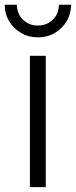

<svg xmlns="http://www.w3.org/2000/svg" viewBox="-42 -773 314 793"><path d="M81.5 0V-542.5H147V0ZM114.3 -618.7Q76.2 -618.7 45.2 -636.7Q14.2 -654.8 -4.2 -685.3Q-22.5 -715.8 -22.5 -753.4H27.8Q27.8 -716.3 52.7 -691.9Q77.6 -667.5 114.3 -667.5Q151.4 -667.5 176.3 -691.9Q201.2 -716.3 201.2 -753.4H251.5Q251.5 -715.8 233.2 -685.3Q214.8 -654.8 184.1 -636.7Q153.3 -618.7 114.3 -618.7Z"/></svg>

Font: Inter 16pt Light
Style: Regular
Weight: 300
Version: Version 4.001;git-66647c0bb